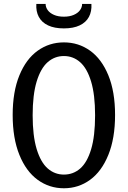

<svg xmlns="http://www.w3.org/2000/svg" viewBox="-20 -961 660 992"><path d="M45.5 -367Q45.5 -487.2 80.2 -571.7Q114.8 -656.2 174.8 -699.1Q234.7 -742 310.2 -742Q385.7 -742 445.5 -699.1Q505.3 -656.2 539.9 -571.7Q574.5 -487.2 574.5 -367Q574.5 -246.2 539.8 -160.8Q505.2 -75.3 445.3 -31.8Q385.5 11.7 310.2 11.7Q234.7 11.7 174.8 -31.8Q114.8 -75.3 80.2 -160.8Q45.5 -246.2 45.5 -367ZM471.3 -365.5Q471.3 -471.5 450.7 -539.8Q430 -608 393.9 -639.8Q357.8 -671.5 310.2 -671.5Q262.5 -671.5 226.3 -639.8Q190.2 -608 169.4 -539.8Q148.7 -471.5 148.7 -365.5Q148.7 -259.5 169.4 -191Q190.2 -122.5 226.3 -90.8Q262.5 -59 310.2 -59Q358.2 -59 394.2 -90.2Q430.3 -121.5 450.8 -189.7Q471.3 -257.8 471.3 -365.5ZM167.7 -940.7H215.7Q215.7 -923.5 226.7 -908.4Q237.7 -893.3 259 -884.1Q280.3 -874.8 310 -874.8Q339.7 -874.8 361 -884.1Q382.3 -893.3 393.3 -908.4Q404.3 -923.5 404.3 -940.7H452.3Q454.7 -902 439.4 -873.6Q424.2 -845.2 391.6 -829.8Q359 -814.3 310 -814.3Q261 -814.3 228.4 -829.8Q195.8 -845.2 180.6 -873.6Q165.3 -902 167.7 -940.7Z"/></svg>

Font: Monaspace Xenon Var ExtraLight
Style: Regular
Weight: 200
Designer: Riley Cran and the Lettermatic Team
Version: Version 1.200 (Monaspace Xenon Var)